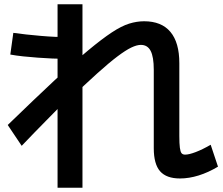

<svg xmlns="http://www.w3.org/2000/svg" viewBox="-20 -807 1040 894"><path d="M818 24Q755 24 725.5 -9.5Q696 -43 696 -117V-482Q696 -542 681.5 -570Q667 -598 636 -598Q617 -598 591 -585.5Q565 -573 526.5 -544Q488 -515 433 -465.5Q378 -416 301 -342H290Q248 -299 195.5 -246Q143 -193 81 -128L16 -225Q143 -348 234 -433Q325 -518 390 -572Q455 -626 500.5 -656Q546 -686 581.5 -697Q617 -708 651 -708Q732 -708 773.5 -658.5Q815 -609 815 -513V-174Q815 -138 817.5 -119Q820 -100 825.5 -93.5Q831 -87 842 -87Q860 -87 891.5 -99Q923 -111 961 -133L995 -31Q950 -4 905 10Q860 24 818 24ZM248 67V-787H364V67ZM283 -533Q256 -533 223.5 -534.5Q191 -536 156 -538.5Q121 -541 88 -544.5Q55 -548 28 -553L42 -654Q69 -650 102 -646.5Q135 -643 169 -640Q203 -637 236 -635.5Q269 -634 295 -634Z"/></svg>

Font: M PLUS 2 SemiBold
Style: Regular
Weight: 600
Designer: Coji Morishita
Foundry: UNDERFOREST DESIGN
Version: Version 1.001